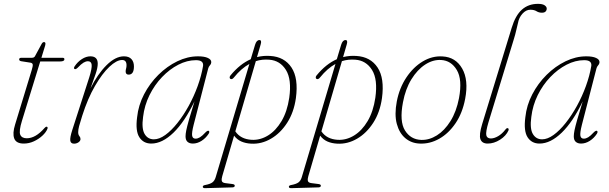

<svg xmlns="http://www.w3.org/2000/svg" viewBox="-20 -738 3164 997"><path d="M138.5 -412.5 90.5 -420Q79.5 -422 79.5 -429.5Q79.5 -438 91.5 -438H146Q157 -438 161.5 -446L196.5 -510.5Q201.5 -519.5 208.5 -519.5Q216 -519.5 216 -510.5Q216 -505 211 -490L195 -438H304.5Q314.5 -438 314.5 -430.5Q314.5 -419 293 -419H189L94 -110.5Q77.5 -57 85.2 -38.5Q93 -20 119 -20Q164.5 -20 210.5 -72.5Q217.5 -81 223 -80Q229 -78.5 226.5 -69.5Q219.5 -51.5 200.5 -33.8Q181.5 -16 156 -4.2Q130.5 7.5 103.5 7.5Q64 7.5 54 -18.8Q44 -45 58.5 -91.5L144.5 -373.5Q151 -394.5 150 -402.5Q149 -410.5 138.5 -412.5Z M367.5 -379.5Q361 -383 367.5 -393.5Q383 -417 405.2 -431.2Q427.5 -445.5 449.5 -445.5Q487.5 -445.5 487.5 -407.5Q487.5 -386 476.5 -353.8Q465.5 -321.5 450 -279.5Q487 -353.5 533.2 -399.5Q579.5 -445.5 623.5 -445.5Q649.5 -445.5 662.5 -431.2Q675.5 -417 675.5 -393Q675.5 -350.5 648 -350.5Q632.5 -350.5 632.5 -367Q632.5 -375 634.8 -382.2Q637 -389.5 637 -399.5Q637 -426.5 614 -426.5Q585.5 -426.5 548 -391.2Q510.5 -356 473 -291.2Q435.5 -226.5 407 -137Q395.5 -101.5 390.8 -83.2Q386 -65 386 -51.5Q386 -38.5 392 -31.5Q398 -24.5 398 -16Q398 -6.5 387.8 0.8Q377.5 8 364.5 8Q347.5 8 345 -7.5Q342.5 -23 355.5 -63.5L443.5 -336.5Q458 -383 456 -401.5Q454 -420 436.5 -420Q426 -420 413.8 -412.8Q401.5 -405.5 383.5 -386.5Q373 -376.5 367.5 -379.5Z M985.5 -89.5Q975 -48 977.8 -33Q980.5 -18 995.5 -18Q1006.5 -18 1018.5 -25.2Q1030.5 -32.5 1047 -50.5Q1058 -61.5 1064 -58.5Q1070 -54.5 1063.5 -43.5Q1048 -20 1026 -6.2Q1004 7.5 981.5 7.5Q964 7.5 953.8 -1.5Q943.5 -10.5 943.5 -30Q943.5 -42.5 947.2 -61.2Q951 -80 961 -115.5Q971 -151 990 -212Q939.5 -106 881 -49.2Q822.5 7.5 765.5 7.5Q725 7.5 703.8 -25Q682.5 -57.5 692 -129.5Q698.5 -191.5 728 -248.2Q757.5 -305 802.5 -349.5Q847.5 -394 900.8 -419.8Q954 -445.5 1008.5 -445.5Q1041 -445.5 1059 -437.2Q1077 -429 1077 -416Q1077 -406.5 1070 -398.8Q1063 -391 1061 -382ZM723 -131Q714.5 -70 731 -42.2Q747.5 -14.5 779 -14.5Q807 -14.5 838.5 -37.2Q870 -60 901.2 -99.2Q932.5 -138.5 959.8 -188Q987 -237.5 1006.5 -291.2Q1026 -345 1034.5 -396Q1038 -425.5 997.5 -425.5Q951.5 -425.5 906 -402Q860.5 -378.5 821.5 -337.8Q782.5 -297 756.2 -243.8Q730 -190.5 723 -131Z M1195 -336Q1185.5 -324 1177 -328Q1172.5 -330.5 1172.5 -336Q1172.5 -341.5 1177 -346.5Q1226 -406 1282 -430.5L1304.5 -505.5Q1312 -530 1327 -530Q1340.5 -530 1333.5 -507L1314.5 -441.5Q1347.5 -450 1383.5 -447.5Q1457 -443 1493.8 -387.2Q1530.5 -331.5 1516.5 -228.5Q1506 -154.5 1471.2 -100.5Q1436.5 -46.5 1387.2 -17.8Q1338 11 1284 8Q1255.5 6.5 1233.2 -3.2Q1211 -13 1195.5 -33.5L1134 177Q1129.5 192 1131.8 201.5Q1134 211 1151 213L1186 217.5Q1199 219 1199 226Q1199 234.5 1187 235L1046.5 239Q1033 239.5 1033 232Q1033 225 1044 223Q1071 218 1082.8 209.2Q1094.5 200.5 1100 182L1275 -406Q1233 -383 1195 -336ZM1286.5 -12Q1331 -9.5 1371.8 -34.5Q1412.5 -59.5 1442 -109.2Q1471.5 -159 1482 -230.5Q1495.5 -325.5 1464.8 -374.8Q1434 -424 1378 -428Q1341.5 -431 1308.5 -420.5L1202 -56Q1229 -15.5 1286.5 -12Z M1642 -336Q1632.5 -324 1624 -328Q1619.5 -330.5 1619.5 -336Q1619.5 -341.5 1624 -346.5Q1673 -406 1729 -430.5L1751.5 -505.5Q1759 -530 1774 -530Q1787.5 -530 1780.5 -507L1761.5 -441.5Q1794.5 -450 1830.5 -447.5Q1904 -443 1940.8 -387.2Q1977.5 -331.5 1963.5 -228.5Q1953 -154.5 1918.2 -100.5Q1883.5 -46.5 1834.2 -17.8Q1785 11 1731 8Q1702.5 6.5 1680.2 -3.2Q1658 -13 1642.5 -33.5L1581 177Q1576.5 192 1578.8 201.5Q1581 211 1598 213L1633 217.5Q1646 219 1646 226Q1646 234.5 1634 235L1493.5 239Q1480 239.5 1480 232Q1480 225 1491 223Q1518 218 1529.8 209.2Q1541.5 200.5 1547 182L1722 -406Q1680 -383 1642 -336ZM1733.5 -12Q1778 -9.5 1818.8 -34.5Q1859.5 -59.5 1889 -109.2Q1918.5 -159 1929 -230.5Q1942.5 -325.5 1911.8 -374.8Q1881 -424 1825 -428Q1788.5 -431 1755.5 -420.5L1649 -56Q1676 -15.5 1733.5 -12Z M2278 -445Q2346 -441.5 2380 -382Q2414 -322.5 2395.5 -225Q2381.5 -151 2345.5 -98Q2309.5 -45 2260.8 -17.5Q2212 10 2159.5 7.5Q2116.5 6 2085 -20.2Q2053.5 -46.5 2040.5 -94.8Q2027.5 -143 2040.5 -211.5Q2054 -281.5 2090 -335.5Q2126 -389.5 2175.2 -419Q2224.5 -448.5 2278 -445ZM2167 -11.5Q2208.5 -10 2248.5 -35Q2288.5 -60 2319.2 -109.2Q2350 -158.5 2363.5 -228.5Q2381.5 -325 2352.2 -374.2Q2323 -423.5 2270.5 -426.5Q2228 -429 2187.5 -402.5Q2147 -376 2116.2 -326Q2085.5 -276 2072.5 -207Q2053.5 -107.5 2083 -60.5Q2112.5 -13.5 2167 -11.5Z M2773.5 -718Q2797 -718 2808 -710.5Q2819 -703 2819 -693.5Q2819 -684.5 2813 -678.2Q2807 -672 2794 -672Q2778 -672 2765.8 -679.8Q2753.5 -687.5 2733.5 -687.5Q2711.5 -687.5 2693 -667Q2674.5 -646.5 2669.5 -617.5Q2664 -596.5 2660 -578Q2656 -559.5 2648.5 -535.5L2516.5 -103Q2501.5 -52.5 2505.2 -35.8Q2509 -19 2529 -19Q2546 -19 2566.5 -30.8Q2587 -42.5 2605 -66Q2610.5 -73.5 2616 -72.5Q2623.5 -71 2620.5 -61Q2608 -32.5 2576.5 -12.5Q2545 7.5 2512.5 7.5Q2483 7.5 2474.8 -15Q2466.5 -37.5 2484 -94.5L2637 -593.5Q2656.5 -658 2690.2 -688Q2724 -718 2773.5 -718Z M3001.5 -89.5Q2991 -48 2993.8 -33Q2996.5 -18 3011.5 -18Q3022.5 -18 3034.5 -25.2Q3046.5 -32.5 3063 -50.5Q3074 -61.5 3080 -58.5Q3086 -54.5 3079.5 -43.5Q3064 -20 3042 -6.2Q3020 7.5 2997.5 7.5Q2980 7.5 2969.8 -1.5Q2959.5 -10.5 2959.5 -30Q2959.5 -42.5 2963.2 -61.2Q2967 -80 2977 -115.5Q2987 -151 3006 -212Q2955.5 -106 2897 -49.2Q2838.5 7.5 2781.5 7.5Q2741 7.5 2719.8 -25Q2698.5 -57.5 2708 -129.5Q2714.5 -191.5 2744 -248.2Q2773.5 -305 2818.5 -349.5Q2863.5 -394 2916.8 -419.8Q2970 -445.5 3024.5 -445.5Q3057 -445.5 3075 -437.2Q3093 -429 3093 -416Q3093 -406.5 3086 -398.8Q3079 -391 3077 -382ZM2739 -131Q2730.5 -70 2747 -42.2Q2763.5 -14.5 2795 -14.5Q2823 -14.5 2854.5 -37.2Q2886 -60 2917.2 -99.2Q2948.5 -138.5 2975.8 -188Q3003 -237.5 3022.5 -291.2Q3042 -345 3050.5 -396Q3054 -425.5 3013.5 -425.5Q2967.5 -425.5 2922 -402Q2876.5 -378.5 2837.5 -337.8Q2798.5 -297 2772.2 -243.8Q2746 -190.5 2739 -131Z"/></svg>

Font: Fraunces 72pt S050 Thin
Style: Italic
Weight: 100
Italic angle: -16°
Version: Version 1.000; ttfautohint (v1.8.3)